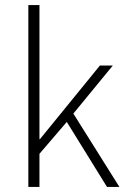

<svg xmlns="http://www.w3.org/2000/svg" viewBox="-20 -739 504 759"><path d="M92 0V-719H136V-189H138L375 -480H426L270 -290L452 0H403L244 -257L136 -131V0Z"/></svg>

Font: Toshiba Sans Light
Style: Regular
Weight: 300
Designer: Paul D. Hunt
Foundry: Toshiba Corporation
Version: Version 2.020;PS 2.0;hotconv 1.0.86;makeotf.lib2.5.63406